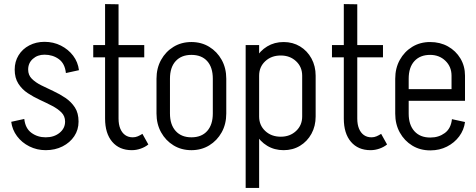

<svg xmlns="http://www.w3.org/2000/svg" viewBox="-20 -721 2334 941"><path d="M299 -125Q299 -152 281 -170Q263 -188 235 -202.5Q207 -217 175.5 -231.5Q144 -246 116 -264.5Q88 -283 70 -311Q52 -339 52 -380Q52 -380 58.5 -380Q65 -380 75 -380Q85 -380 95 -380Q105 -380 111.5 -380Q118 -380 118 -380Q118 -353 136 -335Q154 -317 182 -303Q210 -289 241.5 -274.5Q273 -260 301 -241Q329 -222 347 -194.5Q365 -167 365 -125Q365 -125 358.5 -125Q352 -125 342 -125Q332 -125 322 -125Q312 -125 305.5 -125Q299 -125 299 -125ZM204 15V-48Q245 -48 272 -70Q299 -92 299 -125H365Q365 -85 344 -53.5Q323 -22 286.5 -3.5Q250 15 204 15ZM52 -380Q52 -419 71 -450Q90 -481 123.5 -498.5Q157 -516 198 -516V-453Q164 -453 141 -432.5Q118 -412 118 -380ZM99 -138Q104 -92 134 -70Q164 -48 204 -48V15Q161 15 124 -3.5Q87 -22 63.5 -53.5Q40 -85 35 -124ZM303 -363Q298 -410 268 -431.5Q238 -453 198 -453V-516Q242 -516 278.5 -497.5Q315 -479 338.5 -448Q362 -417 367 -377Z M495 -139V-701L561 -700V-139ZM437 -440V-500H687V-440ZM495 -140H561Q561 -111 569.5 -90.5Q578 -70 593.5 -59Q609 -48 631 -48L626 15Q565 15 530 -26Q495 -67 495 -140ZM678 -65 707 -13Q691 0 669.5 7.5Q648 15 626 15L631 -48Q644 -48 655.5 -53Q667 -58 678 -65Z M1023 -164V-336H1089V-164ZM747 -164V-336H813V-164ZM916 -452V-515H920V-452ZM916 15V-48H920V15ZM747 -335Q747 -387 769.5 -427.5Q792 -468 830.5 -491.5Q869 -515 918 -515V-452Q869 -452 841 -421.5Q813 -391 813 -335ZM1089 -335H1023Q1023 -391 995.5 -421.5Q968 -452 918 -452V-515Q967 -515 1005.5 -491.5Q1044 -468 1066.5 -427.5Q1089 -387 1089 -335ZM747 -165H813Q813 -110 841 -79Q869 -48 918 -48V15Q869 15 830.5 -8.5Q792 -32 769.5 -72.5Q747 -113 747 -165ZM1089 -165Q1089 -113 1066.5 -72.5Q1044 -32 1005.5 -8.5Q967 15 918 15V-48Q968 -48 995.5 -79Q1023 -110 1023 -165Z M1184 -1H1250V200H1184ZM1250 -500V0H1184V-500ZM1527 -350V-150H1461V-350ZM1461 -150H1527Q1527 -103 1506.5 -65.5Q1486 -28 1450.5 -6.5Q1415 15 1370 15L1356 -51Q1401 -51 1431 -79Q1461 -107 1461 -150ZM1212 -150H1250Q1250 -107 1280 -79Q1310 -51 1356 -51L1370 15Q1325 15 1289.5 -6.5Q1254 -28 1233 -65.5Q1212 -103 1212 -150ZM1461 -350Q1461 -393 1431 -421Q1401 -449 1356 -449L1370 -515Q1415 -515 1450.5 -493.5Q1486 -472 1506.5 -434.5Q1527 -397 1527 -350ZM1212 -350Q1212 -397 1233 -434.5Q1254 -472 1289.5 -493.5Q1325 -515 1370 -515L1356 -449Q1310 -449 1280 -421Q1250 -393 1250 -350Z M1665 -139V-701L1731 -700V-139ZM1607 -440V-500H1857V-440ZM1665 -140H1731Q1731 -111 1739.5 -90.5Q1748 -70 1763.5 -59Q1779 -48 1801 -48L1796 15Q1735 15 1700 -26Q1665 -67 1665 -140ZM1848 -65 1877 -13Q1861 0 1839.5 7.5Q1818 15 1796 15L1801 -48Q1814 -48 1825.5 -53Q1837 -58 1848 -65Z M1923 -227V-284H2259V-227ZM2087 16V-47H2091V16ZM1917 -164V-335H1983V-164ZM2193 -284V-350H2259V-284ZM2259 -350H2193Q2193 -394 2163 -423Q2133 -452 2088 -452V-515Q2137 -515 2175.5 -493.5Q2214 -472 2236.5 -434.5Q2259 -397 2259 -350ZM2195 -137 2259 -123Q2254 -84 2230.5 -52.5Q2207 -21 2170.5 -2.5Q2134 16 2090 16V-47Q2130 -47 2160 -69Q2190 -91 2195 -137ZM1917 -335Q1917 -387 1939.5 -427.5Q1962 -468 2000.5 -491.5Q2039 -515 2088 -515V-452Q2039 -452 2011 -421.5Q1983 -391 1983 -335ZM1917 -164H1983Q1983 -109 2011 -78Q2039 -47 2088 -47V16Q2039 16 2000.5 -7.5Q1962 -31 1939.5 -71.5Q1917 -112 1917 -164Z"/></svg>

Font: Akshar Light
Style: Regular
Weight: 300
Designer: Tall Chai
Foundry: Tall Chai
Version: Version 1.100